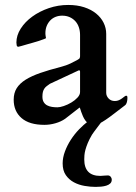

<svg xmlns="http://www.w3.org/2000/svg" viewBox="-20 -480 537 760"><path d="M237.8 -9.8Q221.7 1.5 199.7 7.8Q177.7 14.2 155.8 14.2Q96.2 14.2 65.2 -12.7Q34.2 -39.6 34.2 -85.4Q34.2 -111.8 46.1 -130.9Q58.1 -149.9 81.5 -164.6Q105 -179.2 139.4 -191.2Q173.8 -203.1 219.2 -214.8Q243.7 -221.2 258.5 -228.5Q273.4 -235.8 286.1 -242.7Q294.4 -247.1 295.7 -250.5Q296.9 -253.9 296.9 -256.8V-341.8Q296.9 -357.9 292.2 -371.8Q287.6 -385.7 278.3 -396Q269 -406.2 255.9 -412.1Q242.7 -418 226.1 -418Q211.9 -418 199.7 -413.1Q187.5 -408.2 178.7 -398.9Q169.9 -389.6 164.8 -377Q159.7 -364.3 159.7 -348.1Q159.7 -346.7 159.9 -343.8Q160.2 -340.8 160.6 -337.6Q161.1 -334.5 161.6 -332Q162.1 -329.6 162.1 -329.1Q161.6 -328.1 154.1 -325.2Q146.5 -322.3 135.5 -318.6Q124.5 -314.9 111.3 -311.3Q98.1 -307.6 86.2 -304.2Q74.2 -300.8 65.2 -298.1Q56.2 -295.4 52.7 -294.9Q47.4 -294.9 46.1 -300.5Q44.9 -306.2 44.9 -311.5Q44.9 -339.8 62 -366.7Q79.1 -393.6 107.7 -414.3Q136.2 -435.1 173.3 -447.8Q210.4 -460.4 250 -460.4Q285.2 -460.4 313 -451.4Q340.8 -442.4 360.4 -426.5Q379.9 -410.6 390.1 -389.9Q400.4 -369.1 400.4 -345.7V-112.8Q400.4 -100.1 409.9 -90.1Q419.4 -80.1 434.6 -80.1Q443.4 -80.1 450.4 -83.3Q457.5 -86.4 463.1 -90.6Q468.8 -94.7 472.7 -97.9Q476.6 -101.1 479.5 -101.1Q483.4 -101.1 483.9 -97.9Q484.4 -94.7 484.4 -92.3Q484.4 -84 482.2 -75.4Q480 -66.9 474.6 -63Q450.7 -44.9 432.1 -30.5Q413.6 -16.1 398.4 -5.9Q383.3 4.4 371.1 9.8Q358.9 15.1 348.1 15.1Q338.4 15.1 330.8 9.8Q323.2 4.4 317.6 -3.4Q312 -11.2 308.1 -20.3Q304.2 -29.3 301.5 -37.1Q298.8 -44.9 297.4 -49.8Q295.9 -54.7 294.9 -54.2ZM147.9 -97.2Q147.9 -84 153.1 -75.7Q158.2 -67.4 166.5 -63Q174.8 -58.6 185.3 -56.9Q195.8 -55.2 207 -55.2Q217.3 -55.2 232.4 -60.3Q247.6 -65.4 262 -74Q276.4 -82.5 286.6 -93.5Q296.9 -104.5 296.9 -115.7V-196.3Q296.9 -201.7 293 -201.7Q292 -201.7 291 -201.2L177.7 -148.4Q170.9 -143.6 165.3 -139.4Q159.7 -135.3 155.8 -129.6Q151.9 -124 149.9 -116.5Q147.9 -108.9 147.9 -97.2ZM384.3 0Q383.3 0.5 377.9 7.6Q372.6 14.6 365.7 23.7Q358.9 32.7 352.5 41.3Q346.2 49.8 344.2 53.2Q333.5 71.3 327.4 86.2Q321.3 101.1 318.1 113Q314.9 125 314.2 134.5Q313.5 144 313.5 150.9Q313.5 216.3 377.4 216.3Q382.8 216.3 390.6 215.3Q398.4 214.4 406.7 214.4Q413.6 214.4 418 219.5Q422.4 224.6 422.4 231Q422.4 240.7 416.3 246.3Q410.2 252 400.6 254.9Q391.1 257.8 379.9 258.8Q368.7 259.8 358.4 259.8Q337.9 259.8 314.9 255.9Q292 252 272.7 241.7Q253.4 231.4 240.7 213.4Q228 195.3 228 167Q228 143.6 237.1 119.4Q246.1 95.2 260.5 73Q274.9 50.8 293 32Q311 13.2 329.6 0Z"/></svg>

Font: Cardo
Style: Bold
Weight: 700
Designer: David J. Perry
Foundry: David J. Perry
Version: Version 1.0011